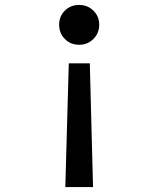

<svg xmlns="http://www.w3.org/2000/svg" viewBox="-20 -521 640 776"><path d="M343 -265 356 235H244L258 -265ZM300 -501Q334 -501 357.5 -478Q381 -455 381 -421Q381 -387 357.5 -363.5Q334 -340 300 -340Q265 -340 242 -363.5Q219 -387 219 -421Q219 -455 242 -478Q265 -501 300 -501Z"/></svg>

Font: Red Hat Mono Medium
Style: Regular
Weight: 500
Monospace: yes
Designer: Pentagram, MCKL
Foundry: Pentagram, MCKL
Version: Version 1.023; ttfautohint (v1.8.3)